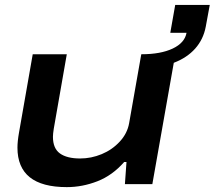

<svg xmlns="http://www.w3.org/2000/svg" viewBox="-20 -747 871 779"><path d="M251 12.2Q50.8 12.2 50.8 -147.9Q50.8 -173.3 57.1 -209L112.8 -526.9H251L198.2 -225.1Q194.8 -203.6 194.8 -191.9Q194.8 -145 223.1 -124.5Q251.5 -104 305.2 -104Q350.1 -104 392.6 -121.6Q435.1 -139.2 465.8 -172.4Q496.6 -205.6 503.9 -247.1L553.2 -526.9H554.2Q631.8 -526.9 680.7 -550Q729.5 -573.2 736.8 -613.8H670.9L690.9 -727.1H831.1L814.9 -639.2Q805.2 -587.4 772 -550Q738.8 -512.7 685.1 -492.2L598.1 0H486.8L493.2 -89.8H483.9Q436.5 -35.6 375.5 -11.7Q314.5 12.2 251 12.2Z"/></svg>

Font: Archivo Expanded SemiBold
Style: Italic
Weight: 600
Width: 7
Italic angle: -10°
Designer: Hector Gatti
Foundry: Omnibus-Type
Version: Version 2.001